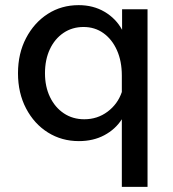

<svg xmlns="http://www.w3.org/2000/svg" viewBox="-20 -533 673 747"><path d="M454 194V-69Q429 -30 386 -7Q343 16 287 16Q220 16 166.5 -17.5Q113 -51 81.5 -111Q50 -171 50 -248Q50 -325 81.5 -385Q113 -445 166 -479Q219 -513 286 -513Q343 -513 387 -487Q431 -461 455 -417V-497H554V194ZM155 -248Q155 -196 174.5 -155.5Q194 -115 228.5 -92Q263 -69 308 -69Q359 -69 398.5 -98.5Q438 -128 454 -175V-239Q454 -295 435 -337.5Q416 -380 382.5 -404Q349 -428 305 -428Q261 -428 227 -405Q193 -382 174 -341.5Q155 -301 155 -248Z"/></svg>

Font: Wix Madefor Text Medium
Style: Regular
Weight: 500
Designer: Dalton Maag Ltd
Foundry: Dalton Maag Ltd
Version: Version 3.100